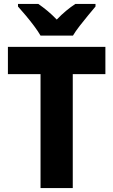

<svg xmlns="http://www.w3.org/2000/svg" viewBox="-20 -951 573 971"><path d="M348 0H185V-576H20V-714H513V-576H348ZM185 -771Q173 -792 152.5 -819.5Q132 -847 110 -873Q88 -899 71 -918V-931H174Q197 -915 220 -896Q243 -877 267 -852Q291 -877 314.5 -896.5Q338 -916 361 -931H463V-918Q447 -899 425.5 -873Q404 -847 383 -820Q362 -793 349 -771Z"/></svg>

Font: Noto Sans Devanagari SemiCondensed ExtraBold
Style: Regular
Weight: 800
Width: 4
Designer: Jelle Bosma - Monotype Design Team
Foundry: Monotype Imaging Inc.
Version: Version 2.004; ttfautohint (v1.8.4.7-5d5b)